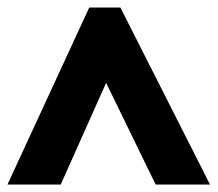

<svg xmlns="http://www.w3.org/2000/svg" viewBox="-23 -736 580 512"><path d="M-3 -244 215 -716H298L537 -244H392L260 -515L139 -244Z"/></svg>

Font: Noto Sans Khmer UI SemiCondensed Black
Style: Regular
Weight: 900
Width: 4
Designer: Danh Hong and the Monotype Design Team
Foundry: Monotype Imaging Inc.
Version: Version 2.002; ttfautohint (v1.8.4.7-5d5b)